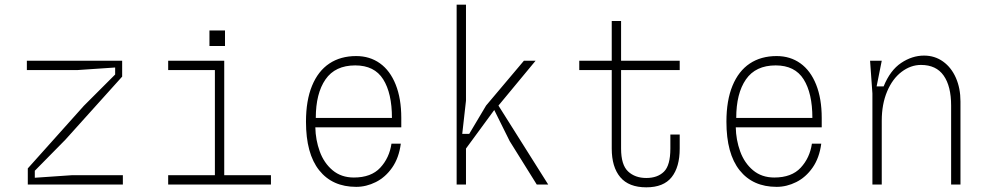

<svg xmlns="http://www.w3.org/2000/svg" viewBox="-20 -790 4240 822"><path d="M506 0H99V-69L339 -337L473 -471V-501L311 -490H95V-530H503V-462L260 -192L129 -59V-29L289 -40H506Z M900 -40V-490H700V-530H940V-40H1140V0H700V-40ZM943.3 -659.6V-593H876.7V-659.6Z M1290 -269Q1290 -360 1316 -423Q1342 -486 1390 -518Q1438 -550 1505 -550Q1563 -550 1606.5 -519Q1650 -488 1674 -428Q1698 -368 1698 -285V-245H1330Q1331 -191 1349 -141.5Q1367 -92 1404 -61Q1441 -30 1495 -30Q1569 -30 1608 -72Q1647 -114 1656 -175H1696Q1688 -114 1659 -72.5Q1630 -31 1589 -10.5Q1548 10 1505 10Q1403 10 1346.5 -61Q1290 -132 1290 -269ZM1501 -510Q1415 -510 1373.5 -450Q1332 -390 1332 -285H1658Q1658 -391 1620.5 -450.5Q1583 -510 1501 -510Z M1975 -770V-359L1959 -217H1989L2061 -338L2223 -530H2273L2114 -338L2327 0H2278L2162 -186L2096 -319L1975 -154V0H1935V-770Z M2890 -214V-154Q2890 -75 2855.5 -31.5Q2821 12 2747 12Q2672 12 2635.5 -31.5Q2599 -75 2599 -154V-490H2460V-530H2599V-700H2639V-530H2890V-490H2639V-154Q2639 -84 2669 -56Q2699 -28 2747 -28Q2795 -28 2822.5 -55Q2850 -82 2850 -154V-214Z M3090 -269Q3090 -360 3116 -423Q3142 -486 3190 -518Q3238 -550 3305 -550Q3363 -550 3406.5 -519Q3450 -488 3474 -428Q3498 -368 3498 -285V-245H3130Q3131 -191 3149 -141.5Q3167 -92 3204 -61Q3241 -30 3295 -30Q3369 -30 3408 -72Q3447 -114 3456 -175H3496Q3488 -114 3459 -72.5Q3430 -31 3389 -10.5Q3348 10 3305 10Q3203 10 3146.5 -61Q3090 -132 3090 -269ZM3301 -510Q3215 -510 3173.5 -450Q3132 -390 3132 -285H3458Q3458 -391 3420.5 -450.5Q3383 -510 3301 -510Z M3755 -530 3733 -420H3763Q3791 -489 3838 -520.5Q3885 -552 3936 -552Q3982 -552 4017.5 -526.5Q4053 -501 4072.5 -456.5Q4092 -412 4092 -356V0H4052V-338Q4052 -421 4020 -466.5Q3988 -512 3923 -512Q3879 -512 3840 -482.5Q3801 -453 3778 -398.5Q3755 -344 3755 -273V0H3715V-390L3705 -530Z"/></svg>

Font: Fliege Mono Thin
Style: Regular
Weight: 100
Version: Version 0.020;Glyphs 3.3 (3306)